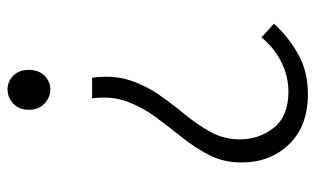

<svg xmlns="http://www.w3.org/2000/svg" viewBox="-178 -616 808 491"><g transform="rotate(90 225.5 -371.0)"><path d="M179.2 -203.1Q171.9 -257.3 185.8 -299.3Q199.7 -341.3 224.1 -376Q248.5 -410.6 274.7 -442.4Q300.8 -474.1 318.8 -507.6Q336.9 -541 336.9 -581.1Q336.9 -629.9 307.4 -667.5Q277.8 -705.1 214.8 -705.1Q175.8 -705.1 139.4 -687Q103 -668.9 76.2 -636.2L41 -668Q74.2 -704.6 118.4 -729.7Q162.6 -754.9 221.2 -754.9Q302.7 -754.9 349.4 -706.8Q396 -658.7 396 -585Q396 -540 377.4 -503.4Q358.9 -466.8 332.3 -433.6Q305.7 -400.4 280.3 -366.2Q254.9 -332 240.2 -292.5Q225.6 -252.9 231.9 -203.1ZM209 13.2Q189 13.2 174.1 -1.5Q159.2 -16.1 159.2 -41Q159.2 -66.4 174.1 -81.3Q189 -96.2 209 -96.2Q229.5 -96.2 245.4 -81.3Q261.2 -66.4 261.2 -41Q261.2 -16.1 245.4 -1.5Q229.5 13.2 209 13.2Z"/></g></svg>

Font: Source Han Sans CN Light
Style: Regular
Weight: 300
Designer: Ryoko NISHIZUKA  (kana, bopomofo & ideographs); Paul D. Hunt (Latin, Greek & Cyrillic); Sandoll Communications , Soo-you
Foundry: Adobe
Version: Version 2.000;hotconv 1.0.107;makeotfexe 2.5.65593